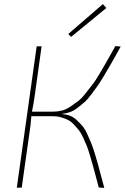

<svg xmlns="http://www.w3.org/2000/svg" viewBox="-20 -916 611 937"><path d="M327 -736 313 -750 482 -896 499 -877ZM286 -361 284 -359Q304 -358 322 -351Q340 -344 355 -329.5Q370 -315 382 -301.5Q394 -288 405.5 -262.5Q417 -237 424.5 -219Q432 -201 442.5 -167.5Q453 -134 458 -114.5Q463 -95 473.5 -56.5Q484 -18 489 1L462 -1Q457 -20 447.5 -55.5Q438 -91 433 -109Q428 -127 419 -157.5Q410 -188 403.5 -204Q397 -220 386 -244Q375 -268 365 -280.5Q355 -293 341 -308Q327 -323 312 -330.5Q297 -338 278 -343.5Q259 -349 237 -349H133Q130 -305 123 -262L86 0H62L159 -690H183L150 -453Q145 -415 136 -371H238Q261 -371 282.5 -376.5Q304 -382 325.5 -397Q347 -412 363 -424Q379 -436 400 -463.5Q421 -491 432.5 -505Q444 -519 465.5 -555.5Q487 -592 494.5 -605Q502 -618 525 -659Q537 -680 543 -691L569 -689Q565 -681 543 -642Q521 -603 514 -591Q507 -579 486.5 -544.5Q466 -510 456 -496.5Q446 -483 426.5 -456.5Q407 -430 393 -418Q379 -406 360 -391Q341 -376 323 -369.5Q305 -363 286 -361Z"/></svg>

Font: Exo 2.0 Thin
Style: Italic
Weight: 250
Italic angle: -8°
Designer: Natanael Gama
Version: Version 1.001;PS 001.001;hotconv 1.0.70;makeotf.lib2.5.58329